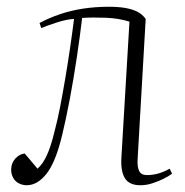

<svg xmlns="http://www.w3.org/2000/svg" viewBox="-20 -534 548 568"><path d="M97 -466Q125 -481 157.5 -492Q190 -503 226 -508.5Q262 -514 302 -514Q330 -514 350.5 -510.5Q371 -507 386 -499.5Q401 -492 411 -478L387 -61Q386 -39 392 -27.5Q398 -16 415 -16Q431 -16 447.5 -20.5Q464 -25 482 -35L489 -20Q478 -12 462.5 -4.5Q447 3 430 8.5Q413 14 395 14Q363 14 350 -6Q337 -26 339 -66L363 -470Q331 -480 293 -481.5Q255 -483 223 -481Q217 -430 207.5 -366Q198 -302 186.5 -241Q175 -180 164 -135Q145 -55 118 -20.5Q91 14 59 14Q47 14 36 8.5Q25 3 19 -8Q13 -19 13 -32Q13 -51 25 -64.5Q37 -78 53 -80L91 -35Q107 -49 119 -75.5Q131 -102 141 -144Q150 -177 158 -218.5Q166 -260 173.5 -304.5Q181 -349 187.5 -393.5Q194 -438 199 -478Q177 -477 146.5 -467Q116 -457 102 -451Z"/></svg>

Font: Literata 60pt ExtraLight
Style: Italic
Weight: 250
Italic angle: -2°
Designer: Latin by Veronika Burian and Jose Scaglione. Greek by Irene Vlachou. Cyrillic by Vera Evstafieva
Foundry: TypeTogether
Version: Version 3.103;gftools[0.9.29]